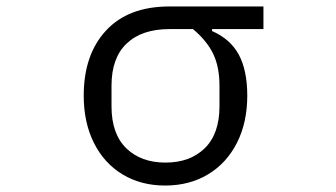

<svg xmlns="http://www.w3.org/2000/svg" viewBox="-20 -561 1040 594"><path d="M239 -265Q239 -392 308 -466.5Q377 -541 504 -541H795V-471H636V-465Q693 -440 719 -391.5Q745 -343 745 -265Q745 -182 713 -119Q681 -56 623.5 -21.5Q566 13 491 13Q416 13 359 -21.5Q302 -56 270.5 -119Q239 -182 239 -265ZM659 -232V-296Q659 -354 639.5 -394.5Q620 -435 577 -471H504Q419 -471 372 -426.5Q325 -382 325 -296V-232Q325 -147 370.5 -102.5Q416 -58 492 -58Q568 -58 613.5 -102.5Q659 -147 659 -232Z"/></svg>

Font: IBM Plex Sans JP
Style: Regular
Weight: 400
Designer: Mike Abbink; Paul van der Laan; Pieter van Rosmalen; Wujin Sim; Yejin Wi; Jinhee Kim; Boomi Park; Yona Kim; Kichan Ma
Foundry: Sandoll Inc.
Version: Version 1.001